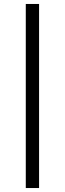

<svg xmlns="http://www.w3.org/2000/svg" viewBox="-20 -864 326 968"><path d="M177 84H110V-844H177Z"/></svg>

Font: Shippori Mincho
Style: Bold
Weight: 700
Designer: FONTDASU
Foundry: FONTDASU / Google Inc. / but / Adobe
Version: Version 3.110; ttfautohint (v1.8.3)